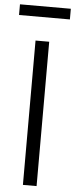

<svg xmlns="http://www.w3.org/2000/svg" viewBox="-60 -933 378 964"><g transform="rotate(5 128.5 -451.0)"><path d="M163.1 -727.5V0H94.2V-727.5ZM256.8 -901.9V-848.1H0.5V-901.9Z"/></g></svg>

Font: Inter 16pt Light
Style: Regular
Weight: 300
Version: Version 4.001;git-66647c0bb